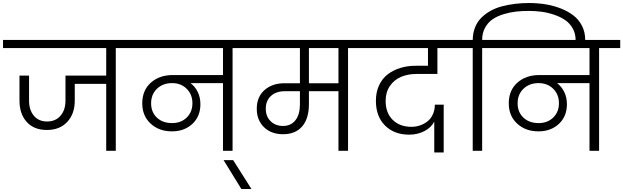

<svg xmlns="http://www.w3.org/2000/svg" viewBox="-49 -1007 4161 1282"><path d="M-28.8 -686V-740.2H863.8V-686H724.1V0H660.2V-446.8H450.2V-335Q450.2 -247.1 400.1 -193.1Q350.1 -139.2 264.2 -139.2Q177.7 -139.2 129.4 -192.9Q81.1 -246.6 81.1 -335V-502H145V-335Q145 -272.5 177.2 -234.1Q209.5 -195.8 265.1 -195.8Q321.8 -195.8 355 -234.1Q388.2 -272.5 388.2 -335V-502H660.2V-686Z M1100.1 -185.1Q1159.7 -185.1 1197.8 -222.2Q1235.8 -259.3 1235.8 -317.9Q1235.8 -376.5 1197.5 -414.3Q1159.2 -452.1 1100.1 -452.1Q1038.6 -452.1 999.3 -414.6Q960 -377 960 -316.9Q960 -258.3 998.5 -221.7Q1037.1 -185.1 1100.1 -185.1ZM806.2 -686V-740.2H1645V-686H1503.9V0H1439.9V-452.1H1223.1Q1253.4 -429.2 1271.2 -393.1Q1289.1 -356.9 1289.1 -311Q1289.1 -229.5 1235.4 -179.7Q1181.6 -129.9 1099.1 -129.9Q1012.7 -129.9 956.8 -181.6Q900.9 -233.4 900.9 -316.9Q900.9 -403.8 958 -454.8Q1015.1 -505.9 1105 -505.9H1439.9V-686Z M1562.5 254.9 1443.8 62H1507.8L1629.9 254.9Z M1840.8 -166Q1893.6 -166 1923.6 -204.1Q1953.6 -242.2 1953.6 -310.1V-397.9H1851.6Q1794.9 -397.9 1760.3 -366.5Q1725.6 -335 1725.6 -280.8Q1725.6 -229 1758.1 -197.5Q1790.5 -166 1840.8 -166ZM2210.9 -451.2V-686H2013.7V-451.2ZM1586.9 -686V-740.2H2415.5V-686H2274.9V0H2210.9V-397.9H2013.7V-313Q2013.7 -215.3 1968.8 -163.1Q1923.8 -110.8 1840.8 -110.8Q1762.2 -110.8 1713.9 -157.7Q1665.5 -204.6 1665.5 -280.8Q1665.5 -359.9 1717 -405.5Q1768.6 -451.2 1850.6 -451.2H1953.6V-686Z M2357.9 -686V-740.2H3024.9L3023.9 -686H2871.6V-513.2H2731.9Q2674.3 -513.2 2628.4 -493.7Q2582.5 -474.1 2554.2 -432.6Q2525.9 -391.1 2525.9 -333Q2525.9 -253.9 2572.8 -207Q2619.6 -160.2 2698.7 -160.2Q2726.1 -160.2 2752.7 -168.7Q2779.3 -177.2 2802.5 -194.3Q2825.7 -211.4 2840.1 -241Q2854.5 -270.5 2854.5 -308.1H2913.6V11.2H2850.6V-194.8Q2830.1 -155.3 2784.9 -131.6Q2739.7 -107.9 2682.6 -107.9Q2583 -107.9 2522 -168.7Q2460.9 -229.5 2460.9 -334Q2460.9 -391.6 2481.9 -437Q2502.9 -482.4 2539.6 -510.5Q2576.2 -538.6 2623.8 -553.2Q2671.4 -567.9 2726.6 -567.9H2808.6V-686Z M3170.4 -686V0H3107.4V-686H2966.8V-740.2H3107.4Q3107.9 -786.1 3122.8 -823.7Q3137.7 -861.3 3164.3 -887.9Q3190.9 -914.6 3225.6 -934.1Q3260.3 -953.6 3303 -964.8Q3345.7 -976.1 3389.9 -981.4Q3434.1 -986.8 3482.4 -986.8Q3540 -986.8 3593.3 -978.3Q3646.5 -969.7 3695.1 -950.7Q3743.7 -931.6 3779.8 -903.8Q3815.9 -876 3837.2 -834.2Q3858.4 -792.5 3858.4 -741.2V-724.1H3794.4V-740.2Q3794.4 -783.2 3774.9 -817.6Q3755.4 -852.1 3724.1 -873.3Q3692.9 -894.5 3650.9 -908.7Q3608.9 -922.9 3567.4 -928.5Q3525.9 -934.1 3482.4 -934.1Q3437 -934.1 3397 -929.7Q3356.9 -925.3 3314 -912.4Q3271 -899.4 3240.5 -878.7Q3210 -857.9 3190.2 -822.5Q3170.4 -787.1 3170.4 -740.2H3311.5V-686Z M3547.4 -185.1Q3606.9 -185.1 3645 -222.2Q3683.1 -259.3 3683.1 -317.9Q3683.1 -376.5 3644.8 -414.3Q3606.4 -452.1 3547.4 -452.1Q3485.8 -452.1 3446.5 -414.6Q3407.2 -377 3407.2 -316.9Q3407.2 -258.3 3445.8 -221.7Q3484.4 -185.1 3547.4 -185.1ZM3253.4 -686V-740.2H4092.3V-686H3951.2V0H3887.2V-452.1H3670.4Q3700.7 -429.2 3718.5 -393.1Q3736.3 -356.9 3736.3 -311Q3736.3 -229.5 3682.6 -179.7Q3628.9 -129.9 3546.4 -129.9Q3460 -129.9 3404.1 -181.6Q3348.1 -233.4 3348.1 -316.9Q3348.1 -403.8 3405.3 -454.8Q3462.4 -505.9 3552.2 -505.9H3887.2V-686Z"/></svg>

Font: SVN-Poppins Light
Style: Regular
Weight: 300
Designer: Ninad Kale (Devanagari), Jonny Pinhorn (Latin)
Foundry: Indian Type Foundry
Version: Version 3.002 2017